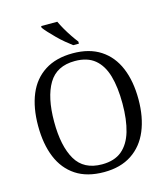

<svg xmlns="http://www.w3.org/2000/svg" viewBox="-134 -1035 1002 1148"><g transform="rotate(-15 367.5 -460.5)"><path d="M368 10Q263 10 194 -35.5Q125 -81 91 -163.5Q57 -246 57 -359Q57 -471 91 -553Q125 -635 195 -680Q265 -725 369 -725Q471 -725 540 -680Q609 -635 643.5 -552.5Q678 -470 678 -358Q678 -248 643.5 -165Q609 -82 539.5 -36Q470 10 368 10ZM368 -38Q445 -38 491 -76.5Q537 -115 558 -186.5Q579 -258 579 -358Q579 -459 558.5 -530Q538 -601 492 -639Q446 -677 369 -677Q256 -677 206 -593Q156 -509 156 -358Q156 -207 205.5 -122.5Q255 -38 368 -38ZM385 -771Q366 -785 342.5 -804.5Q319 -824 297 -846Q275 -868 256.5 -888Q238 -908 229 -921V-931H329Q339 -909 354.5 -882Q370 -855 387.5 -829Q405 -803 420 -784V-771Z"/></g></svg>

Font: Noto Serif Hentaigana EL
Style: Regular
Weight: 400
Designer: Kazuhiro Yamada
Foundry: nipponia
Version: Version 1.000